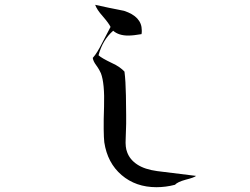

<svg xmlns="http://www.w3.org/2000/svg" viewBox="-20 -752 1040 799"><path d="M631 27Q545 27 486 -23.5Q427 -74 414 -160Q412 -177 411.5 -214.5Q411 -252 413 -308Q416 -405 400 -447Q398 -452 393 -461Q388 -470 380 -481Q368 -497 366 -511Q376 -522 385.5 -537.5Q395 -553 405 -573L440 -640Q433 -655 407 -685Q383 -712 376 -732Q406 -725 436 -719Q466 -713 496 -707Q570 -683 570 -626Q570 -622 570 -618.5Q570 -615 569 -610Q535 -604 513 -604Q474 -604 451 -624Q407 -586 390 -522Q403 -510 445 -490Q463 -482 476.5 -472.5Q490 -463 498 -454Q503 -415 504 -355Q505 -303 505 -274Q505 -245 505 -237Q505 -236 504.5 -220.5Q504 -205 503 -174Q501 -139 509 -119Q520 -88 551 -67.5Q582 -47 634 -40L796 -20Q788 -13 752 -4Q719 5 708 17Q689 22 669.5 24.5Q650 27 631 27Z"/></svg>

Font: Yuji Hentaigana Akari
Style: Regular
Weight: 400
Designer: Kataoka Yuji
Foundry: Kinuta Font Factory
Version: Version 3.002